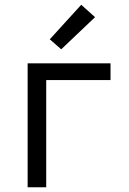

<svg xmlns="http://www.w3.org/2000/svg" viewBox="-20 -786 540 806"><path d="M96 0V-520H444V-450H174V0ZM237 -579 189 -621 321 -766 379 -714Z"/></svg>

Font: Iosevka www.saffi
Style: Regular
Weight: 400
Monospace: yes
Designer: Belleve Invis
Foundry: Belleve Invis
Version: Version 22.0.2; ttfautohint (v1.8.3)